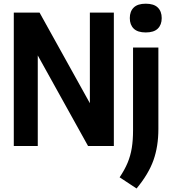

<svg xmlns="http://www.w3.org/2000/svg" viewBox="-20 -810 948 1065"><path d="M56.5 0V-740H199.5L478.5 -237.5V-740H611.5V0H468.5L189.5 -502.5V0ZM737.5 235.5 643.5 173.5Q671.5 132 687.8 93Q704 54 711 10.8Q718 -32.5 718 -87.5V-546.5H858.5V-94.5Q858.5 2 831.2 78.8Q804 155.5 737.5 235.5ZM788.5 -630Q743.5 -630 721.8 -651.2Q700 -672.5 700 -709.5Q700 -747 721.8 -768.2Q743.5 -789.5 788.5 -789.5Q833.5 -789.5 855.2 -768.2Q877 -747 877 -709.5Q877 -672.5 855.2 -651.2Q833.5 -630 788.5 -630Z"/></svg>

Font: Encode Sans Condensed
Style: Bold
Weight: 700
Width: 3
Designer: Multiple Designers
Foundry: Impallari Type
Version: Version 3.000; ttfautohint (v1.8.3) -l 8 -r 50 -G 200 -x 14 